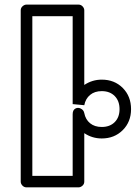

<svg xmlns="http://www.w3.org/2000/svg" viewBox="-20 -787 588 832"><path d="M69.8 0V-742.2Q69.8 -752.9 77.9 -760Q85.9 -767.1 95.2 -767.1H319.8Q330.6 -767.1 337.9 -759.3Q345.2 -751.5 345.2 -742.2V-418.9Q379.9 -441.9 420.9 -441.9Q476.1 -441.9 512 -405.8Q547.9 -369.6 547.9 -314Q547.9 -258.8 511.7 -222.9Q475.6 -187 420.9 -187Q379.4 -187 345.2 -210V0Q345.2 10.7 337.2 17.8Q329.1 24.9 319.8 24.9H95.2Q84.5 24.9 77.1 17.1Q69.8 9.3 69.8 0ZM120.1 -24.9H294.9V-292Q294.9 -310.1 306.4 -316.4Q317.9 -322.8 330.3 -316.4Q342.8 -310.1 345.2 -296.9Q350.6 -269 370.4 -252.9Q390.1 -236.8 420.9 -236.8Q456.1 -236.8 477.1 -257.8Q498 -278.8 498 -314Q498 -349.6 477.1 -370.8Q456.1 -392.1 420.9 -392.1Q390.1 -392.1 370.4 -375.7Q350.6 -359.4 345.2 -331.1L294.9 -335.9V-716.8H120.1Z"/></svg>

Font: Trueno Black Outline
Style: Regular
Weight: 900
Width: 6
Designer: Julieta Ulanovsky
Foundry: Julieta Ulanovsky
Version: Version 3.001b | FøM Fix